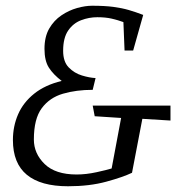

<svg xmlns="http://www.w3.org/2000/svg" viewBox="-20 -641 615 669"><path d="M217 8Q122 8 73.5 -32Q25 -72 25 -153Q25 -201 43 -242.5Q61 -284 99 -314.5Q137 -345 195 -359Q166 -381 150.5 -405Q135 -429 135 -471Q135 -513 151.5 -541.5Q168 -570 194 -587.5Q220 -605 248.5 -613Q277 -621 301 -621Q345 -621 375 -617Q405 -613 429 -606Q453 -599 479 -589L444 -465H414L410 -564Q391 -571 369.5 -576Q348 -581 319 -581Q290 -581 262.5 -570.5Q235 -560 217.5 -534.5Q200 -509 200 -464Q200 -426 219.5 -406Q239 -386 265.5 -378Q292 -370 313 -369L303 -328Q246 -328 199.5 -314.5Q153 -301 125.5 -264Q98 -227 98 -155Q98 -106 135.5 -69.5Q173 -33 247 -33Q280 -33 316.5 -41Q353 -49 369 -54L402 -230L310 -236L303 -273H574V-221L476 -227L440 -39Q409 -24 350.5 -8Q292 8 217 8Z"/></svg>

Font: Manuale Light
Style: Italic
Weight: 300
Italic angle: -11°
Version: Version 1.002